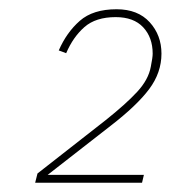

<svg xmlns="http://www.w3.org/2000/svg" viewBox="-20 -724 369 415"><path d="M287 -329H56L61 -349L208 -464Q252 -499 276.5 -525.5Q301 -552 306 -580Q310 -600 310 -608Q310 -643 289.5 -665Q269 -687 230 -687Q187 -687 162.5 -665.5Q138 -644 123 -609L107 -615Q124 -654 152.5 -679Q181 -704 232 -704Q278 -704 303.5 -676Q329 -648 329 -608Q329 -567 302.5 -531.5Q276 -496 219 -452L83 -346H291Z"/></svg>

Font: IBM Plex Sans Cond Thin
Style: Italic
Weight: 100
Width: 3
Italic angle: -11°
Designer: Mike Abbink, Paul van der Laan, Pieter van Rosmalen
Foundry: Bold Monday
Version: Version 1.3